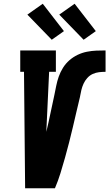

<svg xmlns="http://www.w3.org/2000/svg" viewBox="-20 -1004 583 1024"><path d="M114 0 108 -621H88V-735H278V-621H242L227 -301Q233 -326 238.5 -350.5Q244 -375 249 -399.5Q254 -424 259.5 -448.5Q265 -473 270 -497.5Q275 -522 280 -547Q285 -572 293.5 -596Q302 -620 316 -642.5Q330 -665 350 -682.5Q370 -700 394 -711.5Q418 -723 443.5 -728Q469 -733 493.5 -734Q518 -735 543 -735V-621Q526 -621 508.5 -619Q491 -617 474.5 -609.5Q458 -602 445.5 -588Q433 -574 425.5 -557.5Q418 -541 414 -524Q410 -507 407 -490V-489Q397 -448 387.5 -407Q378 -366 368.5 -325.5Q359 -285 348.5 -244Q338 -203 326.5 -162Q315 -121 302.5 -80.5Q290 -40 273 0ZM426 -792 296 -926 378 -984 491 -838ZM256 -792 126 -926 208 -984 321 -838Z"/></svg>

Font: Iosevka Slab Heavy Oblique
Style: Regular
Weight: 900
Italic angle: -9°
Monospace: yes
Designer: Belleve Invis
Foundry: Belleve Invis
Version: Version 11.1.1; ttfautohint (v1.8.3)